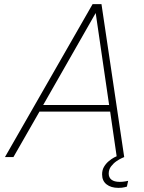

<svg xmlns="http://www.w3.org/2000/svg" viewBox="-20 -760 697 929"><path d="M45 0H4L428 -740H471L581 0H545L513 -220H171ZM443 -697 189 -252H508ZM553 149Q517 149 495.5 132Q474 115 474 84Q474 63 483 47.5Q492 32 505.5 20.5Q519 9 532 2Q545 -5 554 -8.5Q563 -12 563 -12L581 0Q581 0 569.5 5Q558 10 543.5 20Q529 30 517.5 45Q506 60 506 80Q506 99 519.5 109.5Q533 120 559 120Q574 120 587 117.5Q600 115 600 115L594 143Q594 143 582.5 146Q571 149 553 149Z"/></svg>

Font: Be Vietnam Pro Variable Thin
Style: Italic
Weight: 100
Italic angle: -12°
Designer: Lam Bao, Tony Le, Vietanh Nguyen
Foundry: Yellow Type Foundry
Version: Version 1.002